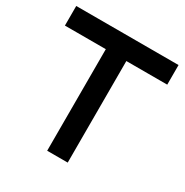

<svg xmlns="http://www.w3.org/2000/svg" viewBox="-162 -831 925 961"><g transform="rotate(30 300.5 -350.0)"><path d="M241.2 0V-586.9H4.9V-700.2H596.2V-586.9H359.9V0Z"/></g></svg>

Font: Cakra Normal
Style: Regular
Weight: 400
Designer: Lucia Kollert, Vojtech Kollert
Foundry: OoM Type
Version: Version 1.000;Glyphs 3.1.1 (3148)